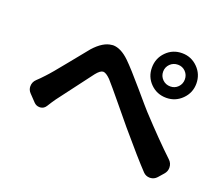

<svg xmlns="http://www.w3.org/2000/svg" viewBox="-116 -908 1232 1055"><g transform="rotate(20 500.0 -381.0)"><path d="M782.2 -539.1Q808.6 -539.1 826.7 -557.6Q844.7 -576.2 844.7 -602.5Q844.7 -628.9 826.7 -647.5Q808.6 -666 782.2 -666Q754.9 -666 736.3 -647.5Q717.8 -628.9 717.8 -602.5Q717.8 -576.2 736.3 -557.6Q754.9 -539.1 782.2 -539.1ZM652.3 -602.5Q652.3 -657.2 689.9 -695.3Q727.5 -733.4 782.2 -733.4Q835.9 -733.4 874 -695.3Q912.1 -657.2 912.1 -602.5Q912.1 -548.8 874 -510.7Q835.9 -472.7 782.2 -472.7Q727.5 -472.7 689.9 -510.3Q652.3 -547.9 652.3 -602.5ZM183.6 -208Q171.9 -188.5 150.4 -186.5Q147.5 -186.5 145.5 -186.5Q127 -186.5 113.3 -200.2L74.2 -241.2Q59.6 -256.8 59.6 -277.3Q59.6 -302.7 78.1 -319.8Q96.7 -336.9 118.2 -360.4Q143.6 -386.7 212.4 -472.2Q281.2 -557.6 300.8 -581.1Q353.5 -639.6 403.3 -643.6Q406.2 -644.5 410.2 -644.5Q456.1 -644.5 506.8 -595.7Q545.9 -557.6 622.1 -468.3Q698.2 -378.9 711.9 -364.3Q827.1 -240.2 911.1 -161.1Q930.7 -143.6 930.7 -117.2Q930.7 -95.7 916 -79.1L888.7 -47.9Q873 -30.3 849.6 -29.3Q848.6 -29.3 847.7 -29.3Q825.2 -29.3 809.6 -44.9Q751 -106.4 633.8 -245.1Q613.3 -269.5 545.9 -351.6Q478.5 -433.6 452.1 -462.9Q425.8 -489.3 409.2 -489.3Q409.2 -489.3 408.2 -489.3Q391.6 -488.3 369.1 -460Q349.6 -434.6 215.8 -256.8Q203.1 -239.3 183.6 -208Z"/></g></svg>

Font: Gen Jyuu Gothic Monospace Bold
Style: Bold
Weight: 700
Designer: [Source Han Sans]
Ryoko NISHIZUKA  (kana & ideographs); Paul D. Hunt (Latin, Greek & Cyrillic); Wenlong ZHANG  (bopomofo
Version: Version 1.002.20150607